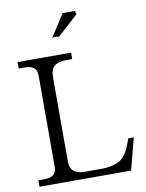

<svg xmlns="http://www.w3.org/2000/svg" viewBox="-99 -993 809 1062"><g transform="rotate(-10 305.5 -462.0)"><path d="M213.9 -110.8Q213.9 -73.2 234.4 -55.7Q254.9 -38.1 298.8 -38.1H388.2Q422.9 -38.1 449 -44.4Q475.1 -50.8 491.9 -60.3Q508.8 -69.8 522.2 -87.6Q535.6 -105.5 543.2 -121.8Q550.8 -138.2 560.1 -164.1L564.9 -178.2H596.2L549.8 0H35.2V-36.1H67.9Q103.5 -36.1 120.4 -50Q137.2 -64 137.2 -94.2V-606Q137.2 -636.2 120.4 -650.1Q103.5 -664.1 67.9 -664.1H35.2V-700.2H335.9V-664.1H303.2Q256.8 -664.1 235.4 -645.3Q213.9 -626.5 213.9 -585.9ZM248 -799.8 328.1 -923.8H396L402.8 -904.8L287.1 -799.8Z"/></g></svg>

Font: LT Superior Serif
Style: Regular
Weight: 400
Designer: Daniel Lyons
Foundry: LyonsType
Version: Version 2.120;FEAKit 1.0